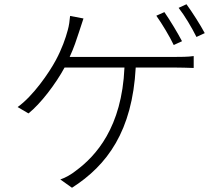

<svg xmlns="http://www.w3.org/2000/svg" viewBox="-20 -836 1040 904"><path d="M754 -779 716 -762C743 -724 779 -664 798 -624L837 -642C815 -684 779 -743 754 -779ZM858 -816 821 -799C850 -762 883 -706 905 -662L944 -680C924 -718 885 -779 858 -816ZM373 -749 310 -761C308 -738 305 -715 299 -694C289 -656 271 -605 243 -553C211 -493 135 -383 63 -332L114 -302C171 -347 243 -442 284 -518H566C554 -236 431 -101 337 -32C316 -15 288 1 264 9L319 48C485 -58 603 -219 619 -518H804C827 -518 864 -517 892 -516V-572C865 -568 829 -568 804 -568H308C328 -611 341 -651 352 -685C359 -706 366 -728 373 -749Z"/></svg>

Font: Noto Sans TC Light
Style: Regular
Weight: 300
Designer: Ryoko NISHIZUKA 西塚涼子 (kana, bopomofo & ideographs); Paul D. Hunt (Latin, Greek & Cyrillic); Sandoll Communications 산돌커뮤니
Foundry: Adobe
Version: Version 2.004;hotconv 1.0.118;makeotfexe 2.5.65603